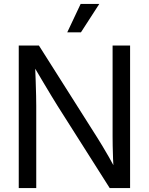

<svg xmlns="http://www.w3.org/2000/svg" viewBox="-20 -960 760 980"><path d="M75.7 0V-727.5H178.7L477.5 -255.9Q487.8 -239.7 503.2 -214.1Q518.6 -188.5 536.1 -158Q553.7 -127.4 569.8 -96.7L560.5 -83Q558.6 -112.3 557.1 -147.7Q555.7 -183.1 555.2 -214.6Q554.7 -246.1 554.7 -263.2V-727.5H644V0H540L273.9 -419.4Q261.7 -439 243.4 -469Q225.1 -499 200.9 -539.8Q176.8 -580.6 146.5 -631.8L158.2 -649.9Q160.6 -593.8 162.1 -548.8Q163.6 -503.9 164.3 -471.4Q165 -439 165 -420.4V0ZM323.2 -794.9 391.6 -939.9H486.8L393.1 -794.9Z"/></svg>

Font: Inter 28pt
Style: Regular
Weight: 400
Designer: Rasmus Andersson
Foundry: rsms
Version: Version 4.001;git-66647c0bb